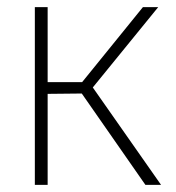

<svg xmlns="http://www.w3.org/2000/svg" viewBox="-20 -520 496 540"><path d="M433 0H389L210 -257L114 -256V0H78V-500H114V-289H211L382 -500H425L241 -274Z"/></svg>

Font: Storia Sans Thin
Style: Regular
Weight: 100
Designer: Accademia di Belle Arti di Urbino and others
Foundry: Accademia di Belle Arti di Urbino and others.
Version: Version 60.001;May 25, 2020;FontCreator 12.0.0.2522 64-bit